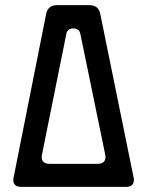

<svg xmlns="http://www.w3.org/2000/svg" viewBox="-20 -730 571 750"><path d="M32 -27Q32 0 63 0H472Q503 0 503 -27Q503 -33 502 -36L372 -674Q366 -710 328 -710H204Q166 -710 160 -674L33 -36Q32 -33 32 -27ZM143 -117Q143 -123 144 -126L239 -597Q243 -619 266 -619Q290 -619 294 -597L391 -126Q392 -123 392 -117Q392 -90 361 -90H174Q143 -90 143 -117Z"/></svg>

Font: WDXL Lubrifont JP N
Style: Regular
Weight: 400
Designer: [WDXL Lubrifont] Copyright 2020-2022 (c) NightFurySL2001, Skr-ZERO; [ZCOOL QingKe HuangYou] Copyright 2018-2022 (c) The 
Version: Version 2.001;hotconv 1.1.1;makeotfexe 2.6.0